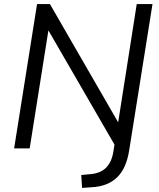

<svg xmlns="http://www.w3.org/2000/svg" viewBox="-20 -725 779 938"><path d="M381 193 377 130 420 126Q471 122 498.5 94Q526 66 534 15L542 -35L550 0L200 -605H221L125 0H49L161 -705H224L573 -100H553L648 -705H725L611 10Q604 54 589.5 86.5Q575 119 552.5 141Q530 163 498.5 175.5Q467 188 425 190Z"/></svg>

Font: Nunito Sans 12pt ExtraLight 12pt
Style: Italic
Weight: 400
Italic angle: -9°
Version: Version 3.101;gftools[0.9.27]